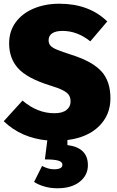

<svg xmlns="http://www.w3.org/2000/svg" viewBox="-20 -736 628 1031"><path d="M342 16V43Q452 57 452 151Q452 205 408 240Q364 275 288 275Q251 275 218.5 265.5Q186 256 163 241L206 155Q239 173 270 173Q315 173 315 149Q315 133 293 126.5Q271 120 221 120L234 18Q94 5 0 -85L101 -196Q180 -128 272 -128Q315 -128 337 -145.5Q359 -163 359 -191Q359 -212 349.5 -226Q340 -240 316 -252Q292 -264 246 -278Q125 -316 77 -369.5Q29 -423 29 -503Q29 -568 64 -616Q99 -664 160.5 -690Q222 -716 299 -716Q458 -716 556 -621L465 -514Q395 -570 316 -570Q279 -570 260 -557Q241 -544 241 -520Q241 -502 251.5 -490.5Q262 -479 286.5 -469Q311 -459 366 -441Q476 -406 524.5 -353Q573 -300 573 -208Q573 -119 512 -58.5Q451 2 342 16Z"/></svg>

Font: FiraGO Heavy
Style: Regular
Weight: 900
Designer: bBox Type
Foundry: bBox Type GmbH
Version: Version 1.001